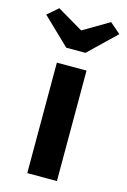

<svg xmlns="http://www.w3.org/2000/svg" viewBox="-158 -832 588 888"><g transform="rotate(15 136.0 -387.5)"><path d="M66 0V-529H208V0ZM90 -607 -39 -731 12 -775 136 -702 260 -775 311 -731 182 -607Z"/></g></svg>

Font: Mach SemiBold
Style: Regular
Weight: 600
Version: Version 1.002